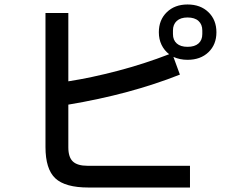

<svg xmlns="http://www.w3.org/2000/svg" viewBox="-20 -829 1040 857"><path d="M817 -562Q783 -562 754 -575L783 -496Q561 -408 285 -362V-171Q285 -127 305.5 -108Q326 -89 371 -89H828V8H375Q271 8 227 -33Q183 -74 183 -173V-771H285V-466Q388 -482 506 -513Q624 -544 735 -587Q713 -604 701 -629Q689 -654 689 -685Q689 -740 724.5 -774.5Q760 -809 817 -809Q875 -809 910.5 -774.5Q946 -740 946 -685Q946 -630 910.5 -596Q875 -562 817 -562ZM752 -677Q752 -650 769 -635Q786 -620 817 -620Q849 -620 866 -635Q883 -650 883 -677V-693Q883 -720 866 -735.5Q849 -751 817 -751Q786 -751 769 -735.5Q752 -720 752 -693Z"/></svg>

Font: IBM Plex Sans JP Medium
Style: Regular
Weight: 500
Designer: Mike Abbink; Paul van der Laan; Pieter van Rosmalen; Wujin Sim; Yejin Wi; Jinhee Kim; Boomi Park; Yona Kim; Kichan Ma
Foundry: Sandoll Inc.
Version: Version 1.001